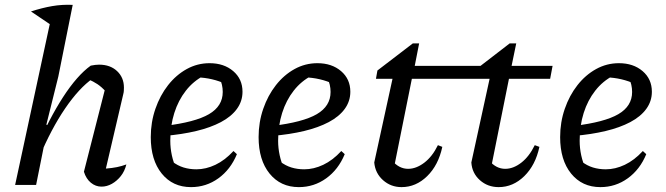

<svg xmlns="http://www.w3.org/2000/svg" viewBox="-20 -758 2729 787"><path d="M141 -113 129 -149Q155 -210 182.5 -263Q210 -316 238.5 -360Q267 -404 295.5 -436.5Q324 -469 352 -489Q362 -491 370.5 -492Q379 -493 386 -493Q432 -493 460 -466.5Q488 -440 488 -399Q488 -392 487.5 -385Q487 -378 485 -371L414 -67Q440 -69 459.5 -73Q479 -77 498 -84Q491 -56 475 -36Q459 -16 438.5 -4.5Q418 7 396 7Q372 7 352.5 -9Q333 -25 324 -54L413 -403L417 -380Q396 -402 379.5 -413Q363 -424 340 -434L361 -437Q304 -397 247 -313.5Q190 -230 141 -113ZM42 0 196 -715 278 -738 219 -444 170 -247 177 -244 128 0ZM193 -653 107 -711Q153 -726 194 -733Q235 -740 278 -738Z M763 9Q688 9 643 -46.5Q598 -102 598 -196Q598 -257 617 -312Q636 -367 669 -409Q702 -451 745.5 -475Q789 -499 839 -499Q898 -499 936 -466.5Q974 -434 974 -382Q974 -343 951 -311.5Q928 -280 885.5 -257.5Q843 -235 784.5 -221Q726 -207 655 -201V-242Q780 -257 836.5 -290Q893 -323 893 -381Q893 -411 880 -438L907 -413Q879 -426 849 -433Q819 -440 787 -441L816 -448Q773 -426 742 -386.5Q711 -347 694.5 -295Q678 -243 678 -181Q678 -151 684.5 -121Q691 -91 704 -64L686 -96Q708 -79 732.5 -71.5Q757 -64 785 -64Q824 -64 863 -82.5Q902 -101 937 -139L951 -126Q925 -63 875 -27Q825 9 763 9Z M1205 9Q1130 9 1085 -46.5Q1040 -102 1040 -196Q1040 -257 1059 -312Q1078 -367 1111 -409Q1144 -451 1187.5 -475Q1231 -499 1281 -499Q1340 -499 1378 -466.5Q1416 -434 1416 -382Q1416 -343 1393 -311.5Q1370 -280 1327.5 -257.5Q1285 -235 1226.5 -221Q1168 -207 1097 -201V-242Q1222 -257 1278.5 -290Q1335 -323 1335 -381Q1335 -411 1322 -438L1349 -413Q1321 -426 1291 -433Q1261 -440 1229 -441L1258 -448Q1215 -426 1184 -386.5Q1153 -347 1136.5 -295Q1120 -243 1120 -181Q1120 -151 1126.5 -121Q1133 -91 1146 -64L1128 -96Q1150 -79 1174.5 -71.5Q1199 -64 1227 -64Q1266 -64 1305 -82.5Q1344 -101 1379 -139L1393 -126Q1367 -63 1317 -27Q1267 9 1205 9Z M1626 9Q1582 9 1550 -19.5Q1518 -48 1514 -92L1593 -454H1672L1592 -56L1588 -99Q1616 -66 1653 -66Q1686 -66 1719 -91Q1752 -116 1775 -163L1793 -156Q1777 -81 1731 -36Q1685 9 1626 9ZM1521 -435 1527 -469 1672 -580H1698L1680 -488H2080L2070 -435Z M2024 9Q1979 9 1947 -19.5Q1915 -48 1912 -92L1991 -454H2070L1990 -56L1986 -99Q2014 -66 2051 -66Q2084 -66 2116.5 -91Q2149 -116 2172 -163L2191 -156Q2175 -81 2129 -36Q2083 9 2024 9ZM1918 -435 1925 -469 2069 -580H2096L2077 -488H2245L2235 -435Z M2441 9Q2366 9 2321 -46.5Q2276 -102 2276 -196Q2276 -257 2295 -312Q2314 -367 2347 -409Q2380 -451 2423.5 -475Q2467 -499 2517 -499Q2576 -499 2614 -466.5Q2652 -434 2652 -382Q2652 -343 2629 -311.5Q2606 -280 2563.5 -257.5Q2521 -235 2462.5 -221Q2404 -207 2333 -201V-242Q2458 -257 2514.5 -290Q2571 -323 2571 -381Q2571 -411 2558 -438L2585 -413Q2557 -426 2527 -433Q2497 -440 2465 -441L2494 -448Q2451 -426 2420 -386.5Q2389 -347 2372.5 -295Q2356 -243 2356 -181Q2356 -151 2362.5 -121Q2369 -91 2382 -64L2364 -96Q2386 -79 2410.5 -71.5Q2435 -64 2463 -64Q2502 -64 2541 -82.5Q2580 -101 2615 -139L2629 -126Q2603 -63 2553 -27Q2503 9 2441 9Z"/></svg>

Font: Piazzolla Thin Medium
Style: Italic
Weight: 500
Italic angle: -11.3°
Version: Version 2.005